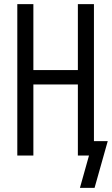

<svg xmlns="http://www.w3.org/2000/svg" viewBox="-20 -755 543 932"><path d="M368 157 412 0H358V-345H142V0H64V-735H142V-415H358V-735H436V-70H503L439 157Z"/></svg>

Font: HulyMono
Style: Regular
Weight: 400
Monospace: yes
Designer: Belleve Invis
Foundry: Belleve Invis
Version: Version 33.2.5; ttfautohint (v1.8.4)